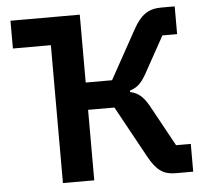

<svg xmlns="http://www.w3.org/2000/svg" viewBox="-51 -752 873 806"><g transform="rotate(-5 386.0 -349.0)"><path d="M182 -581H22V-698H314V-412H425L539 -618C570 -674 602 -698 657 -698H714V-581H652L565 -424C544 -387 525 -371 496 -362V-356C529 -349 550 -332 573 -292L669 -117H731V0H657C606 0 577 -20 544 -80L425 -297H314V0H182Z"/></g></svg>

Font: Plexus Sans SemiBold
Style: Regular
Weight: 600
Version: Version 2.001;PS 002.001;hotconv 1.0.70;makeotf.lib2.5.58329